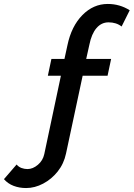

<svg xmlns="http://www.w3.org/2000/svg" viewBox="-85 -760 676 971"><path d="M47 191Q13 191 -16 180Q-45 169 -65 146L-1 72Q9 84 23.5 89.5Q38 95 54 95Q81 95 106.5 73.5Q132 52 139 19L223 -377H157L175 -462H241L256 -531Q276 -627 331.5 -683.5Q387 -740 460 -740Q521 -740 571 -708L530 -626Q503 -647 464 -647Q428 -647 403 -618Q378 -589 367 -534L351 -462H477L459 -377H333L249 16Q238 68 207 107Q176 146 133.5 168.5Q91 191 47 191Z"/></svg>

Font: Raleway SemiBold
Style: Italic
Weight: 600
Italic angle: -12°
Designer: Matt McInerney, Pablo Impallari, Rodrigo Fuenzalida
Foundry: Matt McInerney, Pablo Impallari, Rodrigo Fuenzalida
Version: Version 4.026